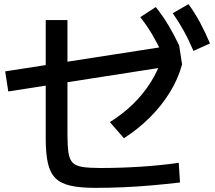

<svg xmlns="http://www.w3.org/2000/svg" viewBox="-20 -875 1040 928"><path d="M440 33Q368 33 321 22.5Q274 12 248 -14Q222 -40 211.5 -86.5Q201 -133 201 -205V-778H306V-225Q306 -170 311 -137Q316 -104 331.5 -88.5Q347 -73 379 -68Q411 -63 465 -63Q560 -63 655.5 -69Q751 -75 844 -88L850 7Q782 15 713.5 21Q645 27 576.5 30Q508 33 440 33ZM20 -433 5 -530 835 -659 846 -655 860 -564ZM511 -285Q574 -324 623.5 -372.5Q673 -421 708.5 -477.5Q744 -534 763 -595L860 -564Q842 -496 802 -430.5Q762 -365 705 -308Q648 -251 579 -207ZM766 -613Q739 -669 714 -711Q689 -753 658 -792L733 -841Q767 -798 794 -753Q821 -708 846 -655ZM915 -629Q891 -685 867 -728Q843 -771 815 -811L891 -855Q923 -811 947.5 -765Q972 -719 995 -665Z"/></svg>

Font: M PLUS 2 Medium
Style: Regular
Weight: 500
Designer: Coji Morishita
Foundry: UNDERFOREST DESIGN
Version: Version 1.001